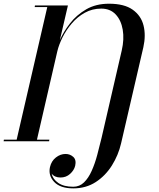

<svg xmlns="http://www.w3.org/2000/svg" viewBox="-79 -780 880 1060"><path d="M-57.5 -9H13L182 -741H112.5L114 -750H296L251.5 -558.5Q271.5 -604.5 307.5 -651Q343.5 -697.5 397 -728.5Q450.5 -759.5 523 -759.5Q607 -759.5 653.5 -726.5Q700 -693.5 713.5 -639Q727 -584.5 712.5 -519.5L589.5 11.5Q574.5 76.5 539 133.2Q503.5 190 449.8 225Q396 260 325.5 260Q253.5 260 220 224.2Q186.5 188.5 197 142Q205 108.5 229.8 89.2Q254.5 70 283 70Q307.5 70 325.5 86.2Q343.5 102.5 336 135.5Q330 160 308 180Q286 200 255 200Q222.5 200 206 178.5Q212.5 209 242.8 230Q273 251 325.5 251Q360 251 384.8 227Q409.5 203 427.2 163.2Q445 123.5 457.8 75.5Q470.5 27.5 482 -20L593 -501Q607.5 -563.5 598.5 -616.2Q589.5 -669 559.2 -700.8Q529 -732.5 480 -732.5Q430.5 -732.5 389.5 -709.8Q348.5 -687 317.5 -650.8Q286.5 -614.5 266.2 -573.8Q246 -533 237.5 -497L125 -9H193.5L192 0H-59Z"/></svg>

Font: Bodoni* 24pt Medium
Style: Italic
Weight: 500
Italic angle: -13°
Version: Version 2.3